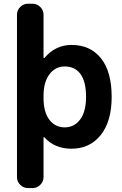

<svg xmlns="http://www.w3.org/2000/svg" viewBox="-20 -793 642 1010"><path d="M567.4 -283.2Q567.4 -154.3 509.8 -82.5Q452.1 -10.7 356.4 -10.7Q267.6 -10.7 213.9 -70.3Q212.9 -72.3 210.9 -71.3Q209 -70.3 209 -68.4V138.7Q209 162.1 191.9 179.2Q174.8 196.3 151.4 196.3H127Q103.5 196.3 86.4 179.2Q69.3 162.1 69.3 138.7V-715.8Q69.3 -739.3 86.4 -756.3Q103.5 -773.4 127 -773.4H151.4Q174.8 -773.4 191.9 -756.3Q209 -739.3 209 -715.8V-490.2Q209 -488.3 210.9 -487.3Q212.9 -486.3 213.9 -488.3Q271.5 -556.6 356.4 -556.6Q455.1 -556.6 511.2 -486.3Q567.4 -416 567.4 -283.2ZM432.6 -283.2Q432.6 -364.3 403.3 -403.8Q374 -443.4 320.3 -443.4Q271.5 -443.4 240.2 -402.3Q209 -361.3 209 -288.1V-278.3Q209 -203.1 239.7 -163.1Q270.5 -123 320.3 -123Q370.1 -123 401.4 -164.1Q432.6 -205.1 432.6 -283.2Z"/></svg>

Font: Gen Jyuu Gothic P Bold
Style: Bold
Weight: 700
Designer: [Source Han Sans]
Ryoko NISHIZUKA  (kana & ideographs); Paul D. Hunt (Latin, Greek & Cyrillic); Wenlong ZHANG  (bopomofo
Version: Version 1.002.20150607